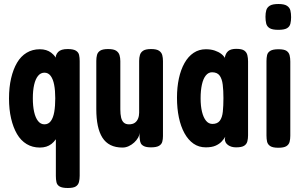

<svg xmlns="http://www.w3.org/2000/svg" viewBox="-20 -728 1519 959"><path d="M179 9Q142 9 113 -8.5Q84 -26 65 -58.5Q46 -91 35.5 -136Q25 -181 25 -236Q25 -292 35.5 -337Q46 -382 65 -414.5Q84 -447 113 -464.5Q142 -482 179 -482Q213 -482 236 -464.5Q259 -447 273 -415Q287 -383 293.5 -337.5Q300 -292 300 -237Q300 -183 294 -138Q288 -93 274 -60Q260 -27 237 -9Q214 9 179 9ZM202 -107Q222 -107 234 -123.5Q246 -140 251 -169Q256 -198 256 -237Q256 -276 250.5 -304.5Q245 -333 233 -349Q221 -365 202 -365Q183 -365 170 -349Q157 -333 150.5 -304.5Q144 -276 144 -237Q144 -198 150.5 -169Q157 -140 170 -123.5Q183 -107 202 -107ZM319 211Q291 211 278 203.5Q265 196 262 182Q259 168 259 151V-449Q263 -461 270.5 -468.5Q278 -476 289.5 -479.5Q301 -483 318 -483Q346 -483 359 -475Q372 -467 375 -453.5Q378 -440 378 -423V150Q378 167 374.5 181Q371 195 359 203Q347 211 319 211Z M592 9Q557 9 532 -3.5Q507 -16 491.5 -40.5Q476 -65 468.5 -100.5Q461 -136 461 -183V-424Q461 -440 464.5 -453.5Q468 -467 480.5 -475Q493 -483 520 -483Q548 -483 560.5 -474.5Q573 -466 577 -452.5Q581 -439 581 -423V-182Q581 -157 585 -140.5Q589 -124 598.5 -115.5Q608 -107 624 -107Q642 -107 653 -114.5Q664 -122 669.5 -135.5Q675 -149 675 -165V-424Q675 -440 679 -453.5Q683 -467 695.5 -475Q708 -483 735 -483Q762 -483 774.5 -474.5Q787 -466 790.5 -452.5Q794 -439 794 -423V-48Q794 -33 790.5 -20Q787 -7 774 0.5Q761 8 734 8Q711 8 699 2Q687 -4 683 -13Q679 -22 678.5 -31Q678 -40 677 -44L678 -64Q677 -53 669.5 -40Q662 -27 650 -16Q638 -5 623 2Q608 9 592 9Z M1159 8Q1135 8 1119 -3.5Q1103 -15 1103 -34L1105 -45Q1099 -34 1087.5 -21.5Q1076 -9 1057 -0.5Q1038 8 1008 8Q973 8 946.5 -10.5Q920 -29 901.5 -62.5Q883 -96 873.5 -141Q864 -186 864 -240Q864 -292 873.5 -336Q883 -380 901.5 -413Q920 -446 947 -464Q974 -482 1008 -482Q1033 -482 1052.5 -475.5Q1072 -469 1085.5 -458.5Q1099 -448 1105 -435L1103 -441Q1107 -462 1120 -473Q1133 -484 1160 -484Q1188 -484 1200 -475.5Q1212 -467 1215.5 -452.5Q1219 -438 1219 -421V-52Q1219 -36 1215.5 -22Q1212 -8 1199.5 0Q1187 8 1159 8ZM1041 -109Q1066 -109 1078 -125Q1090 -141 1093 -170.5Q1096 -200 1096 -238Q1096 -276 1092.5 -305Q1089 -334 1077 -350.5Q1065 -367 1039 -367Q1021 -367 1008 -351Q995 -335 988.5 -305.5Q982 -276 982 -237Q982 -198 989 -169.5Q996 -141 1009 -125Q1022 -109 1041 -109Z M1370 10Q1342 10 1329.5 1.5Q1317 -7 1314 -20.5Q1311 -34 1311 -51V-423Q1311 -439 1314 -452.5Q1317 -466 1330 -474Q1343 -482 1371 -482Q1399 -482 1411 -474Q1423 -466 1426.5 -452Q1430 -438 1430 -421V-50Q1430 -33 1426.5 -19.5Q1423 -6 1410.5 2Q1398 10 1370 10ZM1370 -579Q1340 -579 1326.5 -587.5Q1313 -596 1309.5 -611Q1306 -626 1306 -644Q1306 -663 1310 -677Q1314 -691 1327.5 -699.5Q1341 -708 1371 -708Q1400 -708 1413.5 -699Q1427 -690 1430.5 -675.5Q1434 -661 1434 -642Q1434 -625 1430.5 -610Q1427 -595 1413.5 -587Q1400 -579 1370 -579Z"/></svg>

Font: Fredoka Condensed Medium
Style: Regular
Weight: 500
Width: 3
Designer: Ben Nathan
Foundry: Milena B. Brandão, Ben Nathan
Version: Version 2.001